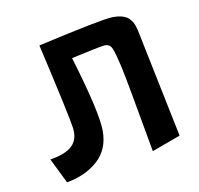

<svg xmlns="http://www.w3.org/2000/svg" viewBox="-144 -945 1212 1172"><g transform="rotate(-20 462.0 -359.0)"><path d="M224 -774Q642 -794 703.5 -783.5Q765 -773 791.5 -743.5Q818 -714 820.5 -656Q823 -598 840 36L654 69Q654 -401 650 -482.5Q646 -564 638.5 -600Q631 -636 594.5 -638.5Q558 -641 385 -633Q429 -264 409 -151.5Q389 -39 303 15Q217 69 97 69L49 -97Q145 -95 193 -126.5Q241 -158 244.5 -229.5Q248 -301 224 -774Z"/></g></svg>

Font: KN Bobohei
Style: Bold
Weight: 700
Designer: Kingnam Type Foundry
Version: Version 1.710;March 18, 2023